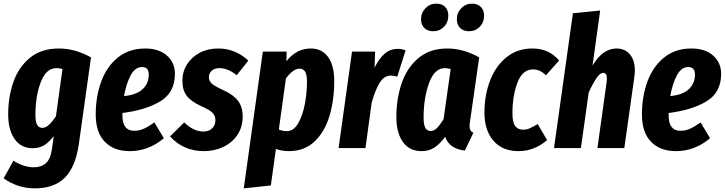

<svg xmlns="http://www.w3.org/2000/svg" viewBox="-25 -815 3992 1057"><path d="M476 -499 409 -22Q391 104 332 163Q273 222 167 222Q73 222 -5 167L49 70Q107 106 162 106Q202 106 228 83Q254 60 262 -1L271 -66Q247 -34 220 -16.5Q193 1 155 1Q91 1 55.5 -49.5Q20 -100 20 -185Q20 -281 48.5 -363Q77 -445 139.5 -496.5Q202 -548 299 -548Q389 -548 476 -499ZM170 -182Q170 -144 179.5 -127.5Q189 -111 209 -111Q241 -111 283 -175L319 -435Q302 -440 286 -440Q229 -440 199.5 -363Q170 -286 170 -182Z M938 -409Q938 -306 858 -257.5Q778 -209 649 -193V-179Q649 -95 714 -95Q741 -95 766 -106Q791 -117 825 -141L877 -54Q793 17 689 17Q602 17 552 -34.5Q502 -86 502 -185Q502 -283 532 -365.5Q562 -448 623.5 -498Q685 -548 774 -548Q850 -548 894 -509Q938 -470 938 -409ZM794 -404Q794 -446 757 -446Q719 -446 694.5 -400.5Q670 -355 658 -286Q728 -293 761 -325Q794 -357 794 -404Z M1342 -481 1278 -401Q1229 -440 1183 -440Q1157 -440 1141 -426Q1125 -412 1125 -389Q1125 -369 1142 -354Q1159 -339 1206 -318Q1259 -294 1285 -260.5Q1311 -227 1311 -173Q1311 -116 1282.5 -73Q1254 -30 1205 -6.5Q1156 17 1097 17Q985 17 911 -64L989 -141Q1041 -91 1094 -91Q1126 -91 1143.5 -109Q1161 -127 1161 -153Q1161 -178 1144.5 -194.5Q1128 -211 1084 -230Q1029 -255 1004 -286.5Q979 -318 979 -370Q979 -420 1004.5 -460.5Q1030 -501 1074.5 -524.5Q1119 -548 1176 -548Q1225 -548 1268 -530Q1311 -512 1342 -481Z M1422 -531H1553L1552 -478Q1607 -548 1686 -548Q1747 -548 1781 -501.5Q1815 -455 1815 -369Q1815 -263 1788.5 -175.5Q1762 -88 1706 -35.5Q1650 17 1566 17Q1527 17 1494 5L1466 206L1317 222ZM1665 -364Q1665 -405 1654.5 -421Q1644 -437 1624 -437Q1606 -437 1586.5 -422.5Q1567 -408 1549 -383L1510 -102Q1531 -93 1554 -93Q1592 -93 1617 -137Q1642 -181 1653.5 -244Q1665 -307 1665 -364Z M2208 -538 2162 -393Q2140 -399 2126 -399Q2090 -399 2065.5 -360Q2041 -321 2021 -249L1987 0H1839L1913 -531H2040L2037 -442Q2061 -492 2092 -519Q2123 -546 2165 -546Q2186 -546 2208 -538Z M2613 -499 2563 -149Q2560 -133 2560 -119Q2560 -93 2581 -84L2534 14Q2494 10 2465.5 -9Q2437 -28 2426 -62Q2397 -23 2367 -3Q2337 17 2295 17Q2229 17 2193 -33.5Q2157 -84 2157 -171Q2157 -269 2185.5 -354.5Q2214 -440 2277 -494Q2340 -548 2437 -548Q2526 -548 2613 -499ZM2307 -168Q2307 -128 2316.5 -111Q2326 -94 2346 -94Q2365 -94 2381.5 -111Q2398 -128 2417 -159L2456 -435Q2439 -440 2424 -440Q2367 -440 2337 -357.5Q2307 -275 2307 -168ZM2293 -709Q2293 -745 2317.5 -770Q2342 -795 2376 -795Q2408 -795 2425.5 -777Q2443 -759 2443 -729Q2443 -692 2419 -667.5Q2395 -643 2359 -643Q2329 -643 2311 -661Q2293 -679 2293 -709ZM2490 -709Q2490 -745 2514.5 -770Q2539 -795 2573 -795Q2604 -795 2622 -777Q2640 -759 2640 -729Q2640 -692 2616 -667.5Q2592 -643 2557 -643Q2526 -643 2508 -661Q2490 -679 2490 -709Z M3053 -482 2981 -401Q2962 -418 2945.5 -425.5Q2929 -433 2910 -433Q2851 -433 2823.5 -359.5Q2796 -286 2796 -192Q2796 -142 2811 -121.5Q2826 -101 2855 -101Q2874 -101 2891 -108.5Q2908 -116 2935 -132L2987 -44Q2917 17 2829 17Q2742 17 2692 -39.5Q2642 -96 2642 -196Q2642 -291 2673 -371.5Q2704 -452 2763.5 -500Q2823 -548 2905 -548Q2953 -548 2989 -531.5Q3025 -515 3053 -482Z M3470 -427Q3470 -410 3467 -390L3412 0H3264L3315 -366Q3316 -372 3316 -383Q3316 -414 3296 -414Q3279 -414 3260 -387Q3241 -360 3216 -306L3173 0H3025L3129 -742L3279 -757L3237 -454Q3293 -548 3369 -548Q3416 -548 3443 -515.5Q3470 -483 3470 -427Z M3945 -409Q3945 -306 3865 -257.5Q3785 -209 3656 -193V-179Q3656 -95 3721 -95Q3748 -95 3773 -106Q3798 -117 3832 -141L3884 -54Q3800 17 3696 17Q3609 17 3559 -34.5Q3509 -86 3509 -185Q3509 -283 3539 -365.5Q3569 -448 3630.5 -498Q3692 -548 3781 -548Q3857 -548 3901 -509Q3945 -470 3945 -409ZM3801 -404Q3801 -446 3764 -446Q3726 -446 3701.5 -400.5Q3677 -355 3665 -286Q3735 -293 3768 -325Q3801 -357 3801 -404Z"/></svg>

Font: Fira Sans Extra Condensed
Style: Bold Italic
Weight: 700
Width: 3
Italic angle: -8°
Designer: Carrois Corporate & Edenspiekermann AG
Foundry: Carrois Corporate GbR & Edenspiekermann AG
Version: Version 4.203